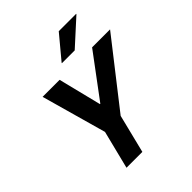

<svg xmlns="http://www.w3.org/2000/svg" viewBox="-240 -1038 1184 1184"><g transform="rotate(-45 352.0 -445.5)"><path d="M172.5 0 235 -250 115.8 -675H264.2L334.2 -393.3H337.5L547.5 -675H704.2L373.3 -251.7L310.8 0ZM346.7 -737.5 347.5 -740.8 472.5 -890.8H624.2L623.3 -887.5L458.3 -737.5Z"/></g></svg>

Font: Funnel Sans
Style: Bold Italic
Weight: 700
Italic angle: -14.036°
Designer: NORD ID, Kristian Moeller
Foundry: Dicotype
Version: Version 1.000